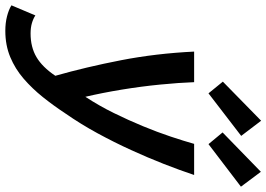

<svg xmlns="http://www.w3.org/2000/svg" viewBox="-234 -654 1002 722"><g transform="rotate(90 267.0 -293.0)"><path d="M22 188Q-8 188 -33 181.5Q-58 175 -74 165L-36 75Q-24 83 -7 88Q10 93 32 93Q83 93 120.5 71Q158 49 191 0Q158 -116 132.5 -247Q107 -378 100 -522H215Q217 -466 224 -394.5Q231 -323 243 -250Q255 -177 270 -113Q304 -165 331 -220Q358 -275 380.5 -329.5Q403 -384 419.5 -433.5Q436 -483 447 -522H564Q546 -468 522.5 -408Q499 -348 470 -284.5Q441 -221 407 -158.5Q373 -96 332 -37Q303 7 271 47Q239 87 202 119Q165 151 120.5 169.5Q76 188 22 188ZM257 -576 213 -630 360 -774 417 -699ZM448 -576 404 -629 552 -773 608 -698Z"/></g></svg>

Font: Ubuntu Sans Mono Medium
Style: Italic
Weight: 500
Italic angle: -13.5°
Monospace: yes
Designer: Dalton Maag Ltd
Foundry: Dalton Maag Ltd
Version: Version 1.006